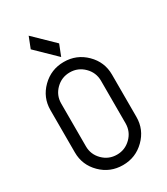

<svg xmlns="http://www.w3.org/2000/svg" viewBox="-236 -1089 1035 1190"><g transform="rotate(-30 281.0 -493.5)"><path d="M314 -851.6 282.7 -772 143.1 -907.7 174.3 -987.3ZM501 -520.5Q501 -520.5 501 -217.3Q501 -127.4 436.5 -63.7Q372.1 0 280.8 0Q189 0 125 -63.5Q60.5 -127.4 60.5 -217.3V-520.5Q60.5 -610.4 125 -674.1Q189.5 -737.8 280.8 -737.8Q372.1 -737.8 436.5 -674.1Q501 -610.4 501 -520.5ZM138.7 -522V-215.8Q138.7 -157.7 180.2 -116.2Q221.7 -74.7 280.8 -74.7Q338.9 -74.7 380.9 -116.2Q422.4 -157.2 422.9 -215.8V-522Q422.4 -580.6 380.9 -621.6Q338.9 -663.1 280.8 -663.1Q221.7 -663.1 180.2 -621.8Q138.7 -580.6 138.7 -522Z"/></g></svg>

Font: NovaMono
Style: Regular
Weight: 400
Monospace: yes
Version: Version 1.2